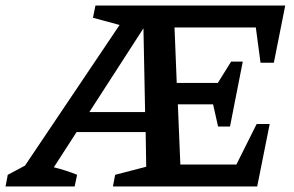

<svg xmlns="http://www.w3.org/2000/svg" viewBox="-73 -672 1061 692"><path d="M-53 0 -45 -42 17 -75 358 -582 262 -608 271 -652H955L914 -446H866L849 -573H556L564 -373H712L760 -450H802L756 -216H713L695 -296H568L577 -79H779L852 -225H899L854 0H334L342 -42L454 -71L452 -196H203L121 -69Q163 -59 205 -42L196 0ZM249 -268H450L444 -570Z"/></svg>

Font: Piazzolla SemiBold
Style: Italic
Weight: 600
Italic angle: -11.3°
Designer: Juan Pablo del Peral
Foundry: Huerta Tipografica
Version: Version 1.330